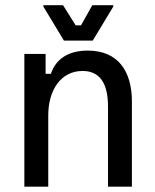

<svg xmlns="http://www.w3.org/2000/svg" viewBox="-20 -703 582 723"><path d="M329.2 -550 406.7 -678.3V-683.3H327.5L285 -607.5H265L217.5 -683.3H143.3V-678.3L220.8 -550ZM161.7 0V-269.2C161.7 -363.3 209.2 -435.8 290.8 -435.8C356.7 -435.8 386.7 -388.3 386.7 -301.7V0H476.7V-320.8C476.7 -432.5 426.7 -512.5 310 -512.5C237.5 -512.5 190 -480.8 171.7 -425H151.7V-500H71.7V0Z"/></svg>

Font: Familjen Grotesk
Style: Regular
Weight: 400
Designer: Anders Wikstroem, Jonas Baeckman, Matilda Gysing, Kristian Moeller
Foundry: Familjen STHLM AB
Version: Version 2.000